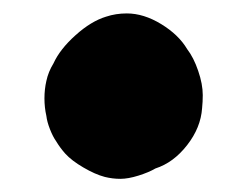

<svg xmlns="http://www.w3.org/2000/svg" viewBox="-20 -528 372 289"><path d="M152.3 -494.1ZM261.7 -454.1Q271.5 -441.4 278.3 -421.4Q285.2 -401.4 285.2 -384.8Q285.2 -375 284.2 -365.2Q282.2 -335.9 261.7 -309.6Q241.2 -283.2 213.9 -274.4Q204.1 -268.6 188.5 -263.7Q172.9 -258.8 161.1 -258.8Q149.4 -258.8 137.7 -261.7Q123 -265.6 105.5 -275.9Q87.9 -286.1 78.1 -296.9Q70.3 -305.7 64.5 -315.4Q59.6 -322.3 55.2 -333.5Q50.8 -344.7 49.8 -353.5Q46.9 -366.2 46.9 -379.9Q46.9 -393.6 49.8 -406.2Q52.7 -419.9 60.5 -432.6Q70.3 -454.1 93.8 -475.1Q117.2 -496.1 139.6 -502.9Q154.3 -507.8 170.9 -507.8Q196.3 -507.8 222.7 -491.7Q249 -475.6 261.7 -454.1Z"/></svg>

Font: sage sans
Style: Regular
Weight: 400
Version: Version 001.032